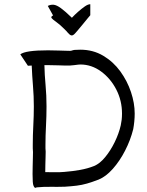

<svg xmlns="http://www.w3.org/2000/svg" viewBox="-20 -886 697 908"><path d="M112 -575 76 -629Q100 -648 207 -648Q234 -648 258 -647Q282 -646 291 -646Q306 -645 312 -645.5Q318 -646 321.5 -647.5Q325 -649 333 -650Q341 -651 360 -651Q420 -651 468 -622.5Q516 -594 549 -548.5Q582 -503 599.5 -450.5Q617 -398 617 -349Q617 -330 615 -310.5Q613 -291 610 -275Q597 -223 571.5 -173.5Q546 -124 513.5 -87.5Q481 -51 447 -37Q416 -25 391.5 -18Q367 -11 342.5 -8Q318 -5 287 -3Q253 -2 219.5 -2.5Q186 -3 154 0Q154 0 148.5 2Q143 4 138 -9Q134 -18 134 -63Q134 -76 134.5 -98Q135 -120 135.5 -140Q136 -160 136 -167Q135 -175 135 -184Q135 -193 135 -201Q135 -247 137.5 -292.5Q140 -338 140 -383Q140 -431 136 -479Q132 -527 130 -576Q111 -575 112 -575ZM196 -169Q196 -161 195.5 -143.5Q195 -126 194.5 -106Q194 -86 194 -72Q217 -72 239.5 -71.5Q262 -71 284 -73Q323 -76 359 -82.5Q395 -89 425 -101Q452 -112 477.5 -143Q503 -174 522.5 -214Q542 -254 551 -293Q554 -307 555.5 -320Q557 -333 557 -349Q557 -410 530 -462.5Q503 -515 458 -548Q413 -581 360 -581Q353 -581 331.5 -578Q310 -575 288 -576Q279 -576 256.5 -577Q234 -578 207 -578Q205 -578 190 -578Q191 -532 195.5 -483.5Q200 -435 200 -383Q200 -336 197.5 -290.5Q195 -245 195 -201Q195 -192 195 -184.5Q195 -177 196 -169ZM407 -814Q407 -814 396 -801Q385 -788 371 -770.5Q357 -753 346 -740.5Q335 -728 335 -728Q325 -717 317.5 -718.5Q310 -720 300 -732Q299 -734 294.5 -738.5Q290 -743 283 -750Q262 -771 245.5 -782.5Q229 -794 224 -800.5Q219 -807 231 -813L206 -858Q220 -865 234 -863.5Q248 -862 268 -847.5Q288 -833 320 -802Q333 -816 349.5 -830.5Q366 -845 381 -855.5Q396 -866 407 -866ZM344 -775Q342 -778 340 -780Z"/></svg>

Font: Syne
Style: Italic
Weight: 400
Italic angle: -9°
Designer: Lucas Descroix
Foundry: Bonjour Monde
Version: Version 2.000; ttfautohint (v1.8.3)